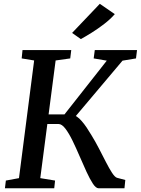

<svg xmlns="http://www.w3.org/2000/svg" viewBox="-20 -1012 756 1032"><path d="M510 0Q495.5 0 479.2 -24.8Q463 -49.5 444.8 -89Q426.5 -128.5 407.8 -172.5Q389 -216.5 369.8 -256Q350.5 -295.5 331.5 -320.5Q312.5 -345.5 294.5 -345.5H207.5L214.5 -397H326.5L554 -686L483.5 -698L489.5 -743H716.5L711 -698L638.5 -686L356 -351L367 -394.5Q380 -394 393 -385.2Q406 -376.5 419.2 -361.2Q432.5 -346 445.5 -326.8Q458.5 -307.5 471.5 -285.5Q492.5 -251.5 512.2 -213.2Q532 -175 549.5 -140.8Q567 -106.5 582 -83.5Q597 -60.5 608.5 -56.5L653.5 -44.5L649 0ZM6.5 0 11.5 -41.5 82 -54.5 163.5 -687 96.5 -698 101 -743H363L357.5 -698L279 -687L196.5 -54.5L276 -41.5L271.5 0ZM414.5 -802 367.5 -835 516.5 -991.5 597 -936Q573.5 -909 540 -883.2Q506.5 -857.5 473 -836.5Q439.5 -815.5 414.5 -802Z"/></svg>

Font: Merriweather 20pt Medium
Style: Italic
Weight: 500
Italic angle: -7.8°
Version: Version 2.101